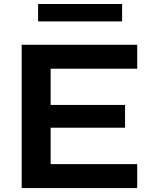

<svg xmlns="http://www.w3.org/2000/svg" viewBox="-20 -958 818 978"><path d="M90.5 0H679V-122H238V-307.5H617V-423.5H238V-608H679V-730H90.5ZM174 -849H602V-937.5H174Z"/></svg>

Font: Monaspace Neon Wide
Style: Bold
Weight: 700
Width: 7
Designer: Riley Cran & the Lettermatic Team
Foundry: Lettermatic
Version: Version 1.000 (Monaspace Neon)